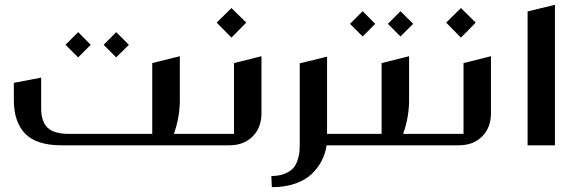

<svg xmlns="http://www.w3.org/2000/svg" viewBox="-20 -610 2425 806"><path d="M308.1 -475.1 360.8 -421.9 308.1 -369.1 254.9 -421.9ZM467.8 -475.1 521 -421.9 467.8 -369.1 415 -421.9ZM710 -47.9H810.1Q819.8 -47.9 819.8 -38.1V-9.8Q819.8 0 810.1 0H238.8Q132.3 0 85.2 -49.3Q38.1 -98.6 38.1 -189.9V-262.2L152.8 -284.2V-154.8Q152.8 -100.6 179.4 -74.2Q206.1 -47.9 271 -47.9H619.1V-345.2L734.9 -374V-189Q734.9 -118.7 710 -47.9Z M951.7 -576.2 1013.7 -515.1 951.7 -452.1 889.6 -515.1ZM1077.6 -374V-134.8Q1077.6 -74.2 1040.5 -37.1Q1003.4 0 942.4 0H810.5Q800.8 0 800.8 -9.8V-38.1Q800.8 -47.9 810.5 -47.9H962.4V-345.2Z M1238.3 -344.2 1353 -372.1V-47.9H1429.2Q1439.5 -47.9 1439.5 -38.1V-9.8Q1439.5 0 1429.2 0H1351.1Q1345.7 35.6 1329.6 66.4Q1313.5 97.2 1286.6 122.1Q1259.8 147 1217.3 161.4Q1174.8 175.8 1121.1 175.8L1119.1 128.9Q1150.4 128.9 1173.1 120.1Q1195.8 111.3 1208.3 98.6Q1220.7 85.9 1227.8 66.4Q1234.9 46.9 1236.6 30.8Q1238.3 14.6 1238.3 -6.8Z M1502.4 -563 1555.2 -509.8 1502.4 -457 1449.2 -509.8ZM1661.1 -563 1714.4 -509.8 1661.1 -457 1608.4 -509.8ZM1672.4 -47.9H1772Q1782.2 -47.9 1782.2 -38.1V-9.8Q1782.2 0 1772 0H1430.2Q1419.4 0 1419.4 -9.8V-38.1Q1419.4 -47.9 1430.2 -47.9H1582V-345.2L1697.3 -374V-189Q1697.3 -118.7 1672.4 -47.9Z M1915 -576.2 1977.1 -515.1 1915 -452.1 1853 -515.1ZM2041 -374V-134.8Q2041 -74.2 2003.9 -37.1Q1966.8 0 1905.8 0H1773.9Q1764.2 0 1764.2 -9.8V-38.1Q1764.2 -47.9 1773.9 -47.9H1925.8V-345.2Z M2194.8 -562 2309.6 -589.8V0H2194.8Z"/></svg>

Font: Wesal
Style: Regular
Weight: 500
Designer: Ahmed zaza
Foundry: Ahmed zaza
Version: Version 2.01